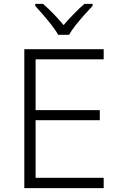

<svg xmlns="http://www.w3.org/2000/svg" viewBox="-20 -967 640 987"><path d="M105 0V-714H513V-662H163V-401H493V-349H163V-53H513V0ZM279 -788Q267 -810 246 -837Q225 -864 202 -890.5Q179 -917 161 -937V-947H201Q228 -924 256 -895Q284 -866 307 -838Q331 -866 359 -895Q387 -924 414 -947H456V-937Q437 -917 413.5 -890.5Q390 -864 368.5 -837Q347 -810 335 -788Z"/></svg>

Font: Noto Sans Mono Light
Style: Regular
Weight: 300
Designer: Monotype Design Team
Foundry: Monotype Imaging Inc.
Version: Version 2.014; ttfautohint (v1.8.4.7-5d5b)